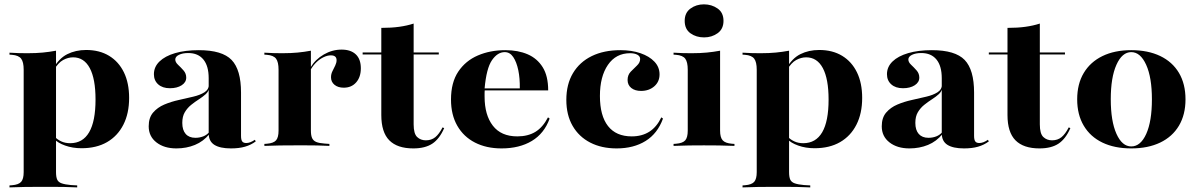

<svg xmlns="http://www.w3.org/2000/svg" viewBox="-20 -655 5387 862"><path d="M158.9 183.9Q121.8 183.9 93.1 184.3Q64.5 184.7 22.6 186.3V177.4L33.9 176.6Q63.7 174.2 75 161.3Q86.3 148.4 86.3 117.7V-209.7H231.5V117.7Q231.5 139.5 236.7 151.2Q241.9 162.9 256.9 168.1Q271.8 173.4 298.4 175.8L326.6 177.4V186.3Q293.5 184.7 266.9 184.3Q240.3 183.9 215.3 183.9Q190.3 183.9 158.9 183.9ZM366.9 -430.6Q426.6 -430.6 469.8 -404.4Q512.9 -378.2 536.3 -330.2Q559.7 -282.3 559.7 -215.3Q559.7 -146 533.9 -95.2Q508.1 -44.4 460.5 -16.9Q412.9 10.5 346 10.5Q305.6 10.5 272.2 -1.6Q238.7 -13.7 224.2 -30.6L226.6 -40.3Q237.9 -28.2 255.2 -20.2Q272.6 -12.1 295.2 -12.1Q351.6 -12.1 380.2 -61.3Q408.9 -110.5 408.9 -208.1Q408.9 -300.8 383.1 -349.2Q357.3 -397.6 308.1 -397.6Q285.5 -397.6 263.3 -385.5Q241.1 -373.4 221.8 -340.3L219.4 -347.6Q244.4 -392.7 281.9 -411.7Q319.4 -430.6 366.9 -430.6ZM86.3 -209.7V-341.9Q86.3 -376.6 75 -391.5Q63.7 -406.5 33.9 -408.9L22.6 -409.7V-418.5Q48.4 -416.9 65.3 -416.5Q82.3 -416.1 104.8 -416.1Q141.9 -416.1 171.8 -419Q201.6 -421.8 231.5 -427.4V-418.5V-209.7Z M916.9 -209.7V-304Q916.9 -358.9 893.1 -387.9Q869.4 -416.9 825 -416.9Q800 -416.9 783.5 -408.9Q766.9 -400.8 766.9 -387.9Q766.9 -375.8 779.4 -364.1Q791.9 -352.4 804 -338.7Q816.1 -325 816.1 -306.5Q816.1 -285.5 795.6 -272.2Q775 -258.9 742.7 -258.9Q709.7 -258.9 690.3 -276.2Q671 -293.5 671 -321.8Q671 -354.8 696 -379Q721 -403.2 766.1 -416.5Q811.3 -429.8 872.6 -429.8Q977.4 -429.8 1019.8 -385.9Q1062.1 -341.9 1062.1 -239.5V-209.7ZM771.8 11.3Q716.9 11.3 682.3 -15.7Q647.6 -42.7 647.6 -87.9Q647.6 -126.6 667.3 -149.6Q687.1 -172.6 717.3 -185.5Q747.6 -198.4 782.3 -206Q816.9 -213.7 847.6 -221Q878.2 -228.2 898 -240.7Q917.7 -253.2 917.7 -275.8L919.4 -261.3Q916.9 -244.4 903.6 -232.3Q890.3 -220.2 872.6 -208.9Q854.8 -197.6 837.9 -183.9Q821 -170.2 809.7 -151.2Q798.4 -132.3 798.4 -103.2Q798.4 -71 813.7 -53.6Q829 -36.3 857.3 -36.3Q875.8 -36.3 892.3 -42.7Q908.9 -49.2 919.4 -62.1L920.2 -53.2Q893.5 -20.2 855.2 -4.4Q816.9 11.3 771.8 11.3ZM1062.1 -45.2Q1062.1 -27.4 1067.3 -20.2Q1072.6 -12.9 1085.5 -12.9Q1094.4 -12.9 1104 -16.5Q1113.7 -20.2 1124.2 -27.4L1128.2 -20.2Q1106.5 -4 1079.8 3.6Q1053.2 11.3 1016.9 11.3Q967.7 11.3 942.3 -4.8Q916.9 -21 916.9 -56.5V-209.7H1062.1Z M1303.2 -2.4Q1266.1 -2.4 1237.5 -2Q1208.9 -1.6 1166.9 0V-8.9L1178.2 -9.7Q1208.1 -12.1 1219.4 -25Q1230.6 -37.9 1230.6 -68.5V-209.7H1375.8V-68.5Q1375.8 -47.6 1381 -35.5Q1386.3 -23.4 1399.6 -17.7Q1412.9 -12.1 1437.1 -10.5L1458.9 -8.9V0Q1427.4 -1.6 1403.2 -2Q1379 -2.4 1355.6 -2.4Q1332.3 -2.4 1303.2 -2.4ZM1230.6 -209.7V-341.9Q1230.6 -376.6 1219.4 -391.5Q1208.1 -406.5 1178.2 -408.9L1166.9 -409.7V-418.5Q1192.7 -416.9 1209.7 -416.5Q1226.6 -416.1 1249.2 -416.1Q1286.3 -416.1 1316.1 -419Q1346 -421.8 1375.8 -427.4V-418.5V-209.7ZM1523.4 -261.3Q1497.6 -261.3 1481.9 -274.2Q1466.1 -287.1 1466.1 -308.1Q1466.1 -322.6 1472.6 -335.5Q1479 -348.4 1485.1 -360.9Q1491.1 -373.4 1491.1 -384.7Q1491.1 -406.5 1465.3 -406.5Q1450 -406.5 1433.1 -398.4Q1416.1 -390.3 1401.2 -376.2Q1386.3 -362.1 1375 -342.7L1374.2 -352.4Q1396 -388.7 1433.9 -410.5Q1471.8 -432.3 1513.7 -432.3Q1554.8 -432.3 1577.4 -410.9Q1600 -389.5 1600 -348.4Q1600 -308.9 1579 -285.1Q1558.1 -261.3 1523.4 -261.3Z M1835.5 11.3Q1763.7 11.3 1727.8 -25Q1691.9 -61.3 1691.9 -138.7V-209.7H1837.1V-96.8Q1837.1 -54.8 1852.8 -39.9Q1868.5 -25 1891.9 -25Q1916.9 -25 1934.3 -39.1Q1951.6 -53.2 1966.9 -83.1L1974.2 -79.8Q1953.2 -31.5 1921 -10.1Q1888.7 11.3 1835.5 11.3ZM1691.9 -209.7V-529.8Q1737.1 -529.8 1772.2 -534.7Q1807.3 -539.5 1837.1 -549.2V-209.7ZM1608.1 -410.5V-419.4H1950V-410.5Z M2231.5 11.3Q2163.7 11.3 2112.5 -14.9Q2061.3 -41.1 2033.1 -90.3Q2004.8 -139.5 2004.8 -208.1Q2004.8 -284.7 2037.5 -333.5Q2070.2 -382.3 2125.4 -406Q2180.6 -429.8 2249.2 -429.8Q2305.6 -429.8 2348.8 -411.3Q2391.9 -392.7 2416.5 -353.2Q2441.1 -313.7 2441.1 -249.2H2112.1L2110.5 -258.1H2313.7Q2314.5 -303.2 2306.9 -339.9Q2299.2 -376.6 2284.3 -398.8Q2269.4 -421 2246 -421Q2213.7 -421 2188.7 -384.7Q2163.7 -348.4 2155.6 -257.3L2156.5 -255.6Q2155.6 -247.6 2155.6 -238.7Q2155.6 -229.8 2155.6 -221Q2155.6 -138.7 2192.7 -90.7Q2229.8 -42.7 2302.4 -42.7Q2350 -42.7 2383.5 -62.9Q2416.9 -83.1 2440.3 -128.2L2447.6 -122.6Q2423.4 -55.6 2367.7 -22.2Q2312.1 11.3 2231.5 11.3Z M2748.4 11.3Q2680.6 11.3 2629.8 -14.9Q2579 -41.1 2550.8 -89.9Q2522.6 -138.7 2522.6 -206.5Q2522.6 -276.6 2552.4 -326.6Q2582.3 -376.6 2636.7 -403.2Q2691.1 -429.8 2765.3 -429.8Q2816.1 -429.8 2855.6 -416.1Q2895.2 -402.4 2918.1 -378.2Q2941.1 -354 2941.1 -321Q2941.1 -287.9 2917.3 -267.3Q2893.5 -246.8 2858.1 -246.8Q2830.6 -246.8 2814.1 -260.1Q2797.6 -273.4 2797.6 -296Q2797.6 -318.5 2811.7 -333.1Q2825.8 -347.6 2839.9 -360.9Q2854 -374.2 2854 -390.3Q2854 -402.4 2841.5 -409.3Q2829 -416.1 2808.9 -416.1Q2745.2 -416.1 2709.3 -363.7Q2673.4 -311.3 2673.4 -224.2Q2673.4 -135.5 2709.7 -89.1Q2746 -42.7 2816.1 -42.7Q2862.1 -42.7 2895.2 -63.7Q2928.2 -84.7 2949.2 -128.2L2956.5 -122.6Q2932.3 -55.6 2878.6 -22.2Q2825 11.3 2748.4 11.3Z M3067.7 -209.7V-341.9Q3067.7 -376.6 3056.5 -391.5Q3045.2 -406.5 3015.3 -408.9L3004 -409.7V-418.5Q3029.8 -416.9 3046.8 -416.5Q3063.7 -416.1 3086.3 -416.1Q3123.4 -416.1 3153.2 -419Q3183.1 -421.8 3212.9 -427.4V-418.5V-209.7ZM3140.3 -2.4Q3103.2 -2.4 3074.6 -2Q3046 -1.6 3004 0V-8.9L3015.3 -9.7Q3045.2 -12.1 3056.5 -25Q3067.7 -37.9 3067.7 -68.5V-209.7H3212.9V-68.5Q3212.9 -37.9 3224.6 -25Q3236.3 -12.1 3266.1 -9.7L3277.4 -8.9V0Q3236.3 -1.6 3207.3 -2Q3178.2 -2.4 3140.3 -2.4ZM3141.1 -487.1Q3105.6 -487.1 3079.8 -505.6Q3054 -524.2 3054 -561.3Q3054 -597.6 3079.8 -616.5Q3105.6 -635.5 3140.3 -635.5Q3175 -635.5 3201.6 -616.9Q3228.2 -598.4 3228.2 -561.3Q3228.2 -525 3202 -506Q3175.8 -487.1 3141.1 -487.1Z M3450 183.9Q3412.9 183.9 3384.3 184.3Q3355.6 184.7 3313.7 186.3V177.4L3325 176.6Q3354.8 174.2 3366.1 161.3Q3377.4 148.4 3377.4 117.7V-209.7H3522.6V117.7Q3522.6 139.5 3527.8 151.2Q3533.1 162.9 3548 168.1Q3562.9 173.4 3589.5 175.8L3617.7 177.4V186.3Q3584.7 184.7 3558.1 184.3Q3531.5 183.9 3506.5 183.9Q3481.5 183.9 3450 183.9ZM3658.1 -430.6Q3717.7 -430.6 3760.9 -404.4Q3804 -378.2 3827.4 -330.2Q3850.8 -282.3 3850.8 -215.3Q3850.8 -146 3825 -95.2Q3799.2 -44.4 3751.6 -16.9Q3704 10.5 3637.1 10.5Q3596.8 10.5 3563.3 -1.6Q3529.8 -13.7 3515.3 -30.6L3517.7 -40.3Q3529 -28.2 3546.4 -20.2Q3563.7 -12.1 3586.3 -12.1Q3642.7 -12.1 3671.4 -61.3Q3700 -110.5 3700 -208.1Q3700 -300.8 3674.2 -349.2Q3648.4 -397.6 3599.2 -397.6Q3576.6 -397.6 3554.4 -385.5Q3532.3 -373.4 3512.9 -340.3L3510.5 -347.6Q3535.5 -392.7 3573 -411.7Q3610.5 -430.6 3658.1 -430.6ZM3377.4 -209.7V-341.9Q3377.4 -376.6 3366.1 -391.5Q3354.8 -406.5 3325 -408.9L3313.7 -409.7V-418.5Q3339.5 -416.9 3356.5 -416.5Q3373.4 -416.1 3396 -416.1Q3433.1 -416.1 3462.9 -419Q3492.7 -421.8 3522.6 -427.4V-418.5V-209.7Z M4208.1 -209.7V-304Q4208.1 -358.9 4184.3 -387.9Q4160.5 -416.9 4116.1 -416.9Q4091.1 -416.9 4074.6 -408.9Q4058.1 -400.8 4058.1 -387.9Q4058.1 -375.8 4070.6 -364.1Q4083.1 -352.4 4095.2 -338.7Q4107.3 -325 4107.3 -306.5Q4107.3 -285.5 4086.7 -272.2Q4066.1 -258.9 4033.9 -258.9Q4000.8 -258.9 3981.5 -276.2Q3962.1 -293.5 3962.1 -321.8Q3962.1 -354.8 3987.1 -379Q4012.1 -403.2 4057.3 -416.5Q4102.4 -429.8 4163.7 -429.8Q4268.5 -429.8 4310.9 -385.9Q4353.2 -341.9 4353.2 -239.5V-209.7ZM4062.9 11.3Q4008.1 11.3 3973.4 -15.7Q3938.7 -42.7 3938.7 -87.9Q3938.7 -126.6 3958.5 -149.6Q3978.2 -172.6 4008.5 -185.5Q4038.7 -198.4 4073.4 -206Q4108.1 -213.7 4138.7 -221Q4169.4 -228.2 4189.1 -240.7Q4208.9 -253.2 4208.9 -275.8L4210.5 -261.3Q4208.1 -244.4 4194.8 -232.3Q4181.5 -220.2 4163.7 -208.9Q4146 -197.6 4129 -183.9Q4112.1 -170.2 4100.8 -151.2Q4089.5 -132.3 4089.5 -103.2Q4089.5 -71 4104.8 -53.6Q4120.2 -36.3 4148.4 -36.3Q4166.9 -36.3 4183.5 -42.7Q4200 -49.2 4210.5 -62.1L4211.3 -53.2Q4184.7 -20.2 4146.4 -4.4Q4108.1 11.3 4062.9 11.3ZM4353.2 -45.2Q4353.2 -27.4 4358.5 -20.2Q4363.7 -12.9 4376.6 -12.9Q4385.5 -12.9 4395.2 -16.5Q4404.8 -20.2 4415.3 -27.4L4419.4 -20.2Q4397.6 -4 4371 3.6Q4344.4 11.3 4308.1 11.3Q4258.9 11.3 4233.5 -4.8Q4208.1 -21 4208.1 -56.5V-209.7H4353.2Z M4646.8 11.3Q4575 11.3 4539.1 -25Q4503.2 -61.3 4503.2 -138.7V-209.7H4648.4V-96.8Q4648.4 -54.8 4664.1 -39.9Q4679.8 -25 4703.2 -25Q4728.2 -25 4745.6 -39.1Q4762.9 -53.2 4778.2 -83.1L4785.5 -79.8Q4764.5 -31.5 4732.3 -10.1Q4700 11.3 4646.8 11.3ZM4503.2 -209.7V-529.8Q4548.4 -529.8 4583.5 -534.7Q4618.5 -539.5 4648.4 -549.2V-209.7ZM4419.4 -410.5V-419.4H4761.3V-410.5Z M5058.9 11.3Q4983.9 11.3 4929.4 -14.9Q4875 -41.1 4845.6 -90.7Q4816.1 -140.3 4816.1 -208.9Q4816.1 -278.2 4845.6 -327.4Q4875 -376.6 4929.4 -403.2Q4983.9 -429.8 5058.9 -429.8Q5133.9 -429.8 5188.7 -403.6Q5243.5 -377.4 5273 -327.8Q5302.4 -278.2 5302.4 -208.9Q5302.4 -140.3 5273 -90.7Q5243.5 -41.1 5188.7 -14.9Q5133.9 11.3 5058.9 11.3ZM5058.9 2.4Q5100.8 2.4 5126.2 -54Q5151.6 -110.5 5151.6 -208.9Q5151.6 -307.3 5125.8 -364.1Q5100 -421 5058.9 -421Q5017.7 -421 4992.3 -364.1Q4966.9 -307.3 4966.9 -209.7Q4966.9 -111.3 4992.3 -54.4Q5017.7 2.4 5058.9 2.4Z"/></svg>

Font: Playfair 144pt SemiExpanded Black
Style: Regular
Weight: 900
Width: 6
Designer: Claus Eggers Sørensen
Foundry: Claus Eggers Sørensen
Version: Version 2.203